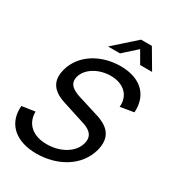

<svg xmlns="http://www.w3.org/2000/svg" viewBox="-260 -1075 1112 1220"><g transform="rotate(30 296.5 -465.0)"><path d="M251.9 -802.5H339.4L436.9 -890L487.4 -802.5H574.9L491.1 -945H411.6ZM196.9 15C346.4 15 486.9 -61.5 524.3 -201C529.5 -220.4 531.8 -237.8 531.8 -253.4C531.8 -349.1 444.3 -377.5 394.6 -392.5L268.2 -432C224.7 -445.2 173 -464.5 173 -513.9C173 -520.9 174 -528.4 176.2 -536.5C193.8 -602.3 273.7 -650 360.9 -650C361.8 -650 362.7 -650 363.6 -650C449.2 -649.1 508.2 -601.5 508.2 -523.4C508.2 -518.2 507.9 -512.9 507.4 -507.5L606.3 -524C606.7 -530.2 606.9 -536.3 606.9 -542.2C606.9 -662.3 525.1 -733.5 387.2 -734.5C386.7 -734.5 386.3 -734.5 385.8 -734.5C243 -734.5 115.1 -659.6 81.1 -532.5C76.3 -514.7 74.1 -498.5 74.1 -483.9C74.1 -411.1 128.4 -375.6 189.8 -356L358.7 -301.5C398.7 -288.4 434.7 -267.1 434.7 -222.8C434.7 -214.6 433.5 -205.8 430.9 -196C409.9 -117.5 320.5 -69.5 224 -69.5C124.6 -69.5 59.7 -121.9 59.7 -211.2C59.7 -212.1 59.7 -213.1 59.7 -214L-36.1 -199.5C-36.8 -192 -37.1 -184.7 -37.1 -177.5C-37.1 -58 52.5 15 196.9 15Z"/></g></svg>

Font: Manrope
Style: MediumItalic
Weight: 500
Italic angle: -15°
Designer: Mikhail Sharanda
Foundry: Mikhail Sharanda
Version: Version 4.502;hotconv 1.0.109;makeotfexe 2.5.65596